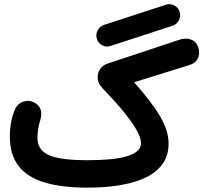

<svg xmlns="http://www.w3.org/2000/svg" viewBox="-20 -828 970 906"><path d="M437 -644.9Q443.4 -624 462.4 -614.1Q481.4 -604.1 501.7 -611.1L793.8 -706.5Q814.6 -713.1 824.2 -732.1Q833.9 -751.1 827.8 -771.7Q821.5 -792.5 802.4 -802.4Q783.3 -812.3 763.2 -805.8L471.3 -710.6Q450.8 -703.7 440.8 -684.7Q430.8 -665.6 437 -644.9ZM26.5 -183.5Q26.5 -98.1 67.4 -45Q108.3 8.2 189.5 32.8Q270.8 57.4 391.7 57.4Q480.1 57.4 551 45Q621.8 32.7 672 7.4Q722.2 -17.9 748.8 -57.1Q775.5 -96.2 775.5 -150.1Q775.5 -182.1 765 -214.5Q754.4 -246.9 733.9 -281.7Q713.4 -316.4 683 -355.5Q652.7 -394.7 613 -439.9L875.4 -521.6Q901.2 -529.3 912.8 -550.8Q924.4 -572.3 916.5 -601.6Q908.7 -629.9 883.7 -640.4Q858.8 -651 826.9 -640.7L488.8 -528.3Q466.6 -521.2 453.8 -503.9Q441 -486.6 441 -465.5Q441 -442.6 450.8 -428.3Q460.6 -414.1 479.9 -394Q513.4 -359.7 543.4 -325Q573.4 -290.2 596.3 -258.2Q619.3 -226.2 632.3 -199.2Q645.4 -172.2 645.4 -152.7Q645.4 -130.1 627.2 -114.7Q609 -99.4 575.5 -89.8Q542 -80.2 495.2 -76.1Q448.4 -72 390.6 -72Q310.7 -72 258.8 -81.7Q206.9 -91.4 181.8 -114.7Q156.6 -138.1 156.6 -178.3Q156.6 -196.9 160.1 -219.1Q163.6 -241.2 169.2 -257.8Q188.6 -321 140 -345.2Q116.1 -357.2 90.2 -348.6Q64.3 -340 52.6 -315.8Q26.5 -259.6 26.5 -183.5Z"/></svg>

Font: Mikhak VF
Style: Regular
Weight: 100
Designer: Amin Abedi
Version: Version 3.001